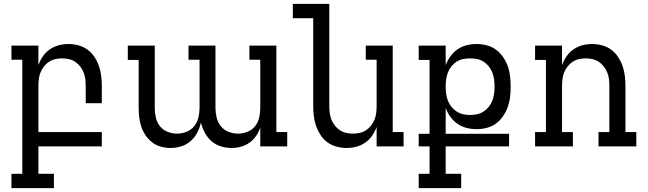

<svg xmlns="http://www.w3.org/2000/svg" viewBox="-20 -755 3340 990"><path d="M258 215H39V141H95V-447H39V-520H178V-420Q187 -444 201.5 -465Q216 -486 237 -500.5Q258 -515 282.5 -521.5Q307 -528 333 -528Q359 -528 385 -521Q411 -514 432 -498.5Q453 -483 467.5 -460.5Q482 -438 490.5 -413.5Q499 -389 502 -362.5Q505 -336 505 -310V-223H422V-310Q422 -328 420 -346Q418 -364 411.5 -380.5Q405 -397 394 -411.5Q383 -426 368 -436Q353 -446 335.5 -450Q318 -454 300 -454Q282 -454 264.5 -450Q247 -446 232 -436Q217 -426 206 -411.5Q195 -397 188.5 -380.5Q182 -364 180 -346Q178 -328 178 -310V-74H505V0H178V141H258Z M860 8Q835 8 810.5 1.5Q786 -5 766 -20Q746 -35 731.5 -56Q717 -77 709 -100.5Q701 -124 698 -149Q695 -174 695 -199V-446H639V-520H778V-199Q778 -174 783.5 -149Q789 -124 804.5 -104.5Q820 -85 844 -75.5Q868 -66 893 -66Q918 -66 942 -75.5Q966 -85 981.5 -104.5Q997 -124 1003 -149Q1009 -174 1009 -199V-447H952V-520H1091V-199Q1091 -174 1097 -149Q1103 -124 1118.5 -104.5Q1134 -85 1158 -75.5Q1182 -66 1207 -66Q1232 -66 1256 -75.5Q1280 -85 1295.5 -104.5Q1311 -124 1316.5 -149Q1322 -174 1322 -199V-447H1266V-520H1405V-74H1461V0H1322V-97Q1314 -74 1300 -53.5Q1286 -33 1266 -19Q1246 -5 1222 1.5Q1198 8 1174 8Q1146 8 1118.5 -0.5Q1091 -9 1070 -27.5Q1049 -46 1036 -71Q1023 -96 1016 -123Q1010 -96 997 -71Q984 -46 963 -27.5Q942 -9 915 -0.5Q888 8 860 8Z M1767 8Q1741 8 1715 1Q1689 -6 1668 -21.5Q1647 -37 1632.5 -59.5Q1618 -82 1609.5 -106.5Q1601 -131 1598 -157.5Q1595 -184 1595 -210V-661H1490V-735H1678V-210Q1678 -192 1680 -174Q1682 -156 1688.5 -139.5Q1695 -123 1706 -108.5Q1717 -94 1732 -84Q1747 -74 1764.5 -70Q1782 -66 1800 -66Q1818 -66 1835.5 -70Q1853 -74 1868 -84Q1883 -94 1894 -108.5Q1905 -123 1911.5 -139.5Q1918 -156 1920 -174Q1922 -192 1922 -210V-447H1866V-520H2005V-74H2061V0H1922V-100Q1913 -76 1898.5 -55Q1884 -34 1863 -19.5Q1842 -5 1817.5 1.5Q1793 8 1767 8Z M2358 215H2139V141H2195V0H2139V-65H2195V-446H2139V-520H2278V-419Q2287 -443 2302.5 -464.5Q2318 -486 2339 -500.5Q2360 -515 2385.5 -521.5Q2411 -528 2437 -528Q2463 -528 2489 -521.5Q2515 -515 2536.5 -499.5Q2558 -484 2573.5 -461.5Q2589 -439 2598 -414Q2607 -389 2610 -362.5Q2613 -336 2613 -310V-307Q2613 -280 2610 -254Q2607 -228 2598 -203Q2589 -178 2573.5 -155.5Q2558 -133 2536.5 -117.5Q2515 -102 2489 -95.5Q2463 -89 2437 -89Q2411 -89 2385.5 -95.5Q2360 -102 2339 -116.5Q2318 -131 2302.5 -152.5Q2287 -174 2278 -198V-65H2605V0H2278V141H2358ZM2404 -162Q2422 -162 2440 -166Q2458 -170 2473.5 -180Q2489 -190 2500.5 -204.5Q2512 -219 2518.5 -236Q2525 -253 2527.5 -271Q2530 -289 2530 -307V-310Q2530 -328 2527.5 -346Q2525 -364 2518.5 -381Q2512 -398 2500.5 -412.5Q2489 -427 2473.5 -437Q2458 -447 2440 -450.5Q2422 -454 2404 -454Q2386 -454 2368 -450.5Q2350 -447 2334.5 -437Q2319 -427 2307.5 -412.5Q2296 -398 2289.5 -381Q2283 -364 2280.5 -346Q2278 -328 2278 -310V-307Q2278 -289 2280.5 -271Q2283 -253 2289.5 -236Q2296 -219 2307.5 -204.5Q2319 -190 2334.5 -180Q2350 -170 2368 -166Q2386 -162 2404 -162Z M2934 0H2739V-74H2795V-446H2739V-520H2878V-420Q2887 -444 2901.5 -465Q2916 -486 2937 -500.5Q2958 -515 2982.5 -521.5Q3007 -528 3033 -528Q3059 -528 3085 -521Q3111 -514 3132 -498.5Q3153 -483 3167.5 -460.5Q3182 -438 3190.5 -413.5Q3199 -389 3202 -362.5Q3205 -336 3205 -310V-74H3261V0H3066V-74H3122V-310Q3122 -328 3120 -346Q3118 -364 3111.5 -380.5Q3105 -397 3094 -411.5Q3083 -426 3068 -436Q3053 -446 3035.5 -450Q3018 -454 3000 -454Q2982 -454 2964.5 -450Q2947 -446 2932 -436Q2917 -426 2906 -411.5Q2895 -397 2888.5 -380.5Q2882 -364 2880 -346Q2878 -328 2878 -310V-74H2934Z"/></svg>

Font: Iosevka Etoile
Style: Regular
Weight: 400
Designer: Belleve Invis
Foundry: Belleve Invis
Version: Version 33.2.4